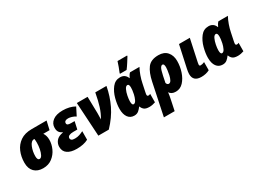

<svg xmlns="http://www.w3.org/2000/svg" viewBox="-43 -1631 3654 2721"><g transform="rotate(-30 1783.5 -270.0)"><path d="M498 -297Q498 -335 489 -364Q480 -393 465 -413H568L600 -553H357Q243 -553 170.5 -503Q98 -453 63 -370.5Q28 -288 28 -190Q28 -94 80 -42Q132 10 223 10Q311 10 372.5 -37.5Q434 -85 466 -155.5Q498 -226 498 -297ZM208 -194Q208 -271 236.5 -342Q265 -413 314 -413H319Q324 -391 324 -351Q324 -300 314 -249Q304 -198 286 -164Q268 -130 244 -130Q208 -130 208 -194Z M961 -30 962 -169Q930 -153 897 -141.5Q864 -130 823 -130Q782 -130 767.5 -142.5Q753 -155 753 -172Q753 -199 778.5 -211.5Q804 -224 846 -224H913L940 -347H884Q845 -347 830 -355.5Q815 -364 815 -382Q815 -427 879 -427Q903 -427 936.5 -417Q970 -407 998 -388L1063 -516Q978 -563 867 -563Q760 -563 703 -518.5Q646 -474 646 -405Q646 -359 665 -333Q684 -307 715 -295V-290Q637 -277 602.5 -234.5Q568 -192 568 -139Q568 -65 622 -27.5Q676 10 773 10Q886 10 961 -30Z M1299 0Q1420 -127 1485.5 -262.5Q1551 -398 1580 -553H1397Q1374 -428 1347 -342.5Q1320 -257 1275 -181Q1278 -228 1277 -283L1271 -553H1095L1128 0Z M1940 -606Q1970 -645 1997.5 -688.5Q2025 -732 2048 -769L2049 -780H1892Q1884 -752 1864.5 -699Q1845 -646 1833 -619L1831 -606ZM1833 -66H1839Q1848 -36 1874.5 -13Q1901 10 1962 10Q1985 10 2013 4.5Q2041 -1 2059 -8L2060 -146Q2044 -137 2030 -137Q2007 -137 2007 -161Q2007 -169 2009.5 -181.5Q2012 -194 2014 -205L2040 -329Q2051 -385 2072 -444.5Q2093 -504 2120 -553H1965Q1952 -541 1940.5 -522.5Q1929 -504 1921 -485H1918Q1888 -563 1806 -563Q1726 -563 1675.5 -498Q1625 -433 1601 -342.5Q1577 -252 1577 -177Q1577 -89 1613 -39.5Q1649 10 1714 10Q1757 10 1785 -13.5Q1813 -37 1833 -66ZM1758 -196Q1758 -232 1768 -284Q1778 -336 1797 -376Q1816 -416 1843 -416Q1870 -416 1870 -360Q1870 -342 1867.5 -317Q1865 -292 1857 -255Q1848 -213 1829.5 -174Q1811 -135 1784 -135Q1758 -135 1758 -196Z M2325 -171 2346 -275Q2365 -365 2381.5 -391.5Q2398 -418 2417 -418Q2444 -418 2444 -360Q2444 -348 2440 -312.5Q2436 -277 2427 -236.5Q2418 -196 2402 -166.5Q2386 -137 2362 -137Q2336 -137 2325 -171ZM2238 240 2271 83Q2277 52 2283.5 19.5Q2290 -13 2292 -40Q2319 10 2394 10Q2466 10 2517.5 -45.5Q2569 -101 2597 -186Q2625 -271 2625 -359Q2625 -449 2576 -506Q2527 -563 2433 -563Q2310 -563 2254.5 -490Q2199 -417 2171 -282L2062 240Z M2946 -21 2947 -154Q2912 -138 2882 -138Q2862 -138 2862 -161Q2862 -172 2867 -194L2944 -553H2767L2689 -193Q2685 -174 2681.5 -151.5Q2678 -129 2678 -112Q2678 10 2812 10Q2888 10 2946 -21Z M3280 -66H3286Q3295 -36 3321.5 -13Q3348 10 3409 10Q3432 10 3460 4.5Q3488 -1 3506 -8L3507 -146Q3491 -137 3477 -137Q3454 -137 3454 -161Q3454 -169 3456.5 -181.5Q3459 -194 3461 -205L3487 -329Q3498 -385 3519 -444.5Q3540 -504 3567 -553H3412Q3399 -541 3387.5 -522.5Q3376 -504 3368 -485H3365Q3335 -563 3253 -563Q3173 -563 3122.5 -498Q3072 -433 3048 -342.5Q3024 -252 3024 -177Q3024 -89 3060 -39.5Q3096 10 3161 10Q3204 10 3232 -13.5Q3260 -37 3280 -66ZM3205 -196Q3205 -232 3215 -284Q3225 -336 3244 -376Q3263 -416 3290 -416Q3317 -416 3317 -360Q3317 -342 3314.5 -317Q3312 -292 3304 -255Q3295 -213 3276.5 -174Q3258 -135 3231 -135Q3205 -135 3205 -196Z"/></g></svg>

Font: Noto Sans Display SemiCondensed Black
Style: Italic
Weight: 900
Width: 4
Designer: Monotype Design team
Foundry: Monotype Imaging Inc.
Version: 1.000